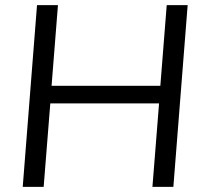

<svg xmlns="http://www.w3.org/2000/svg" viewBox="-20 -732 806 752"><path d="M633 -712H715L659 0H577L603 -327H177L151 0H69L125 -712H207L182 -396H608Z"/></svg>

Font: PRinguin Sans
Style: Italic
Weight: 400
Designer: Vernon Adams
Foundry: Vernon Adams
Version: ""